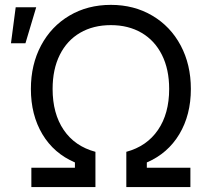

<svg xmlns="http://www.w3.org/2000/svg" viewBox="-20 -757 836 777"><path d="M106.9 -78.1H283.2V-99.6Q197.8 -136.2 151.4 -214.1Q105 -292 105 -397Q105 -495.6 146.2 -573Q187.5 -650.4 261 -693.8Q334.5 -737.3 428.7 -737.3Q522.5 -737.3 596.2 -693.8Q669.9 -650.4 711.2 -573Q752.4 -495.6 752.4 -397Q752.4 -292 705.8 -214.1Q659.2 -136.2 574.2 -99.6V-78.1H750.5V0H491.2V-142.6Q574.2 -165 619.4 -231.2Q664.6 -297.4 664.6 -397Q664.6 -476.6 635.3 -534.9Q606 -593.3 552.7 -624.3Q499.5 -655.3 428.7 -655.3Q357.4 -655.3 304.2 -624.3Q251 -593.3 221.9 -534.9Q192.9 -476.6 192.9 -397Q192.9 -297.4 237.8 -231.2Q282.7 -165 366.2 -142.6V0H106.9ZM43.5 -727.5H126.5L83 -582H24.4Z"/></svg>

Font: Intratopia Thin
Style: Regular
Weight: 100
Designer: Rasmus Andersson
Foundry: rsms
Version: Version 3.000;Glyphs 3.2.3 (3260)